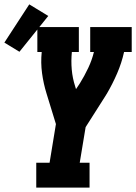

<svg xmlns="http://www.w3.org/2000/svg" viewBox="-83 -859 623 879"><path d="M83 0V-114H144L173 -291L130 -431Q116 -476 109.5 -524Q103 -572 108 -621H88V-735H278V-621H246Q242 -580 245.5 -540.5Q249 -501 261 -464L265 -451L283 -478Q304 -512 321 -548Q338 -584 347 -621H330V-735H520V-621H485Q474 -571 453 -522.5Q432 -474 405 -428L404 -427Q403 -425 401.5 -422.5Q400 -420 398 -417L309 -277L282 -114H327V0ZM6 -622 -63 -664 51 -839 138 -786Z"/></svg>

Font: Iosevka Curly Slab HvObl
Style: Regular
Weight: 900
Italic angle: -9°
Monospace: yes
Designer: Belleve Invis
Foundry: Belleve Invis
Version: Version 11.1.0; ttfautohint (v1.8.3)